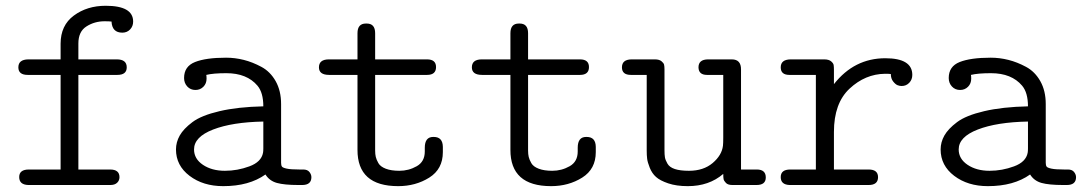

<svg xmlns="http://www.w3.org/2000/svg" viewBox="-20 -635 3714 659"><path d="M43 -403.8Q43 -430.7 77.1 -431.2H188V-484.9Q188 -547.9 233.4 -581.5Q278.8 -615.2 342.8 -615.2Q437 -615.2 437 -561Q437 -544.9 426.5 -533.9Q416 -522.9 399.9 -522.9Q364.7 -522.9 362.8 -561Q355 -562 338.9 -562Q304.7 -562 276.9 -544.4Q249 -526.9 249 -485.8V-431.2H380.9Q415 -431.2 415 -403.8Q415 -377.9 382.8 -377.9H249V-53.2H357.9Q390.1 -53.2 390.1 -26.9Q390.1 -15.6 382.1 -7.8Q374 0 358.9 0H77.1Q45.9 -1 45.9 -27.3Q45.9 -53.2 79.1 -53.2H188V-377.9H75.2Q43 -377.9 43 -403.8Z M584 -122.1Q584 -147 596.9 -169.9Q609.9 -192.9 640.4 -215.8Q670.9 -238.8 733.4 -253.4Q795.9 -268.1 883.8 -270Q883.8 -316.9 863.8 -340.8Q827.6 -383.8 756.8 -383.8Q711.9 -383.8 688 -377.9Q689 -374 689 -365.2Q689 -348.1 678 -337.2Q667 -326.2 650.9 -326.2Q633.8 -326.2 622.8 -338.1Q611.8 -350.1 611.8 -367.2Q611.8 -407.2 649.4 -422.1Q687 -437 755.9 -437Q786.6 -437 816.7 -429.4Q846.7 -421.9 877.2 -405.5Q907.7 -389.2 926.3 -356.2Q944.8 -323.2 944.8 -277.8V-76.2Q944.8 -67.4 947.8 -63.2Q950.7 -59.1 964.4 -56.2Q978 -53.2 1007.8 -53.2H1021Q1035.2 -53.2 1042 -44.7Q1048.8 -36.1 1048.8 -26.9Q1048.8 0 1017.1 0H1003.9Q956.1 0 930.4 -7.1Q904.8 -14.2 891.1 -36.1Q835 3.9 746.1 3.9Q677.2 3.9 630.6 -31.5Q584 -66.9 584 -122.1ZM646 -122.1Q646 -89.8 676.5 -69.3Q707 -48.8 752 -48.8Q794.9 -48.8 835.9 -64Q877 -79.1 882.8 -110.8Q883.8 -115.7 883.8 -126V-217.8Q776.9 -215.8 711.4 -190.4Q646 -165 646 -122.1Z M1074.7 -403.8Q1074.7 -430.7 1107.9 -431.2H1207V-521Q1207 -554.2 1235.8 -554.2Q1235.8 -554.2 1238.8 -554.2Q1267.6 -554.2 1267.6 -521V-431.2H1445.8Q1476.6 -431.2 1476.6 -404.8Q1476.6 -377.9 1445.8 -377.9H1267.6V-118.2Q1267.6 -106 1269.8 -96.4Q1272 -86.9 1278.8 -75Q1285.6 -63 1304.2 -55.9Q1322.8 -48.8 1350.6 -48.8Q1382.8 -48.8 1410.4 -64.5Q1438 -80.1 1438 -115.2V-127.9Q1438 -165 1466.8 -165H1468.8Q1499.5 -165 1500 -130.9V-112.8Q1500 -54.7 1453.4 -25.4Q1406.7 3.9 1346.7 3.9Q1206.5 3.9 1207 -121.1V-377.9H1109.9Q1074.7 -377.9 1074.7 -403.8Z M1599.6 -403.8Q1599.6 -430.7 1632.8 -431.2H1731.9V-521Q1731.9 -554.2 1760.7 -554.2Q1760.7 -554.2 1763.7 -554.2Q1792.5 -554.2 1792.5 -521V-431.2H1970.7Q2001.5 -431.2 2001.5 -404.8Q2001.5 -377.9 1970.7 -377.9H1792.5V-118.2Q1792.5 -106 1794.7 -96.4Q1796.9 -86.9 1803.7 -75Q1810.5 -63 1829.1 -55.9Q1847.7 -48.8 1875.5 -48.8Q1907.7 -48.8 1935.3 -64.5Q1962.9 -80.1 1962.9 -115.2V-127.9Q1962.9 -165 1991.7 -165H1993.7Q2024.4 -165 2024.9 -130.9V-112.8Q2024.9 -54.7 1978.3 -25.4Q1931.6 3.9 1871.6 3.9Q1731.4 3.9 1731.9 -121.1V-377.9H1634.8Q1599.6 -377.9 1599.6 -403.8Z M2114.7 -403.8Q2114.7 -430.7 2147.5 -431.2H2227.5Q2242.7 -431.2 2250.2 -425Q2257.8 -418.9 2259.3 -413.1Q2260.7 -407.2 2260.7 -397V-120.1Q2260.7 -104 2262.2 -95Q2263.7 -85.9 2270.8 -73.5Q2277.8 -61 2296.1 -54.9Q2314.5 -48.8 2344.7 -48.8Q2394.5 -48.8 2426 -75.4Q2457.5 -102.1 2461.4 -134.8Q2462.4 -143.6 2462.4 -163.1V-377.9H2406.7Q2377.9 -377.9 2377.4 -403.8Q2377.4 -430.7 2409.7 -431.2H2491.7Q2523.9 -431.2 2523.4 -396V-53.2H2577.6Q2608.4 -53.2 2608.4 -25.9Q2608.4 0 2576.7 0H2493.7Q2478.5 0 2471.7 -7.1Q2464.8 -14.2 2463.6 -20Q2462.4 -25.9 2462.4 -38.1Q2413.6 3.9 2340.8 3.9Q2301.8 3.9 2273.7 -5.6Q2245.6 -15.1 2231.7 -27.6Q2217.8 -40 2210.2 -59.1Q2202.6 -78.1 2201.2 -90.1Q2199.7 -102.1 2199.7 -118.2V-377.9H2145.5Q2114.7 -377.9 2114.7 -403.8Z M2692.4 -53.2H2780.3V-377.9H2689.5Q2659.7 -377.9 2659.7 -403.8Q2659.7 -430.7 2693.4 -431.2H2808.6Q2824.7 -431.2 2832.5 -424.6Q2840.3 -418 2841.3 -411.9Q2842.3 -405.8 2842.3 -395V-346.2Q2912.1 -435.1 3018.6 -435.1Q3111.3 -435.1 3111.3 -377.9Q3111.3 -361.8 3100.8 -350.8Q3090.3 -339.8 3074.7 -339.8Q3067.9 -339.8 3060.8 -342.5Q3053.7 -345.2 3045.7 -355.2Q3037.6 -365.2 3037.6 -380.9Q3030.8 -381.8 3017.6 -381.8Q2949.7 -380.9 2896 -330.8Q2842.3 -280.8 2842.3 -182.1V-53.2H2961.4Q2993.7 -53.2 2993.7 -26.9Q2993.7 0 2961.4 0H2690.4Q2659.7 -1 2659.7 -27.1Q2659.7 -53.2 2692.4 -53.2Z M3208.5 -122.1Q3208.5 -147 3221.4 -169.9Q3234.4 -192.9 3264.9 -215.8Q3295.4 -238.8 3357.9 -253.4Q3420.4 -268.1 3508.3 -270Q3508.3 -316.9 3488.3 -340.8Q3452.1 -383.8 3381.3 -383.8Q3336.4 -383.8 3312.5 -377.9Q3313.5 -374 3313.5 -365.2Q3313.5 -348.1 3302.5 -337.2Q3291.5 -326.2 3275.4 -326.2Q3258.3 -326.2 3247.3 -338.1Q3236.3 -350.1 3236.3 -367.2Q3236.3 -407.2 3273.9 -422.1Q3311.5 -437 3380.4 -437Q3411.1 -437 3441.2 -429.4Q3471.2 -421.9 3501.7 -405.5Q3532.2 -389.2 3550.8 -356.2Q3569.3 -323.2 3569.3 -277.8V-76.2Q3569.3 -67.4 3572.3 -63.2Q3575.2 -59.1 3588.9 -56.2Q3602.5 -53.2 3632.3 -53.2H3645.5Q3659.7 -53.2 3666.5 -44.7Q3673.3 -36.1 3673.3 -26.9Q3673.3 0 3641.6 0H3628.4Q3580.6 0 3554.9 -7.1Q3529.3 -14.2 3515.6 -36.1Q3459.5 3.9 3370.6 3.9Q3301.8 3.9 3255.1 -31.5Q3208.5 -66.9 3208.5 -122.1ZM3270.5 -122.1Q3270.5 -89.8 3301 -69.3Q3331.5 -48.8 3376.5 -48.8Q3419.4 -48.8 3460.4 -64Q3501.5 -79.1 3507.3 -110.8Q3508.3 -115.7 3508.3 -126V-217.8Q3401.4 -215.8 3335.9 -190.4Q3270.5 -165 3270.5 -122.1Z"/></svg>

Font: CMU Typewriter Text
Style: Light
Weight: 200
Version: Version 0.7.0